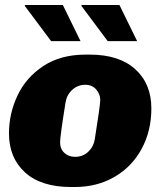

<svg xmlns="http://www.w3.org/2000/svg" viewBox="-20 -740 653 770"><path d="M587 -305Q587 -215 548 -143Q509 -71 439 -30.5Q369 10 280 10H265Q145 10 80.5 -48.5Q16 -107 16 -205Q16 -284 50 -356.5Q84 -429 153.5 -475Q223 -521 323 -521H340Q458 -521 522.5 -462.5Q587 -404 587 -305ZM243 -330Q221 -194 221 -169Q221 -143 238 -127Q255 -111 281 -111Q312 -111 333.5 -131Q355 -151 360 -181Q382 -318 382 -339Q382 -363 365.5 -381.5Q349 -400 322 -400Q292 -400 270 -380Q248 -360 243 -330ZM303 -575H185L79 -717L81 -720H232ZM530 -575H412L306 -717L308 -720H459Z"/></svg>

Font: Chivo Black Italic
Style: Regular
Weight: 900
Italic angle: -8.05°
Designer: Hector Gatti
Foundry: Omnibus-Type
Version: Version 1.007